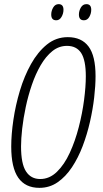

<svg xmlns="http://www.w3.org/2000/svg" viewBox="-20 -905 503 935"><path d="M171.9 9.8Q103.5 9.8 69.1 -39.3Q34.7 -88.4 34.7 -191.4Q34.7 -250 45.2 -321.3Q55.7 -392.6 76.9 -463.4Q98.1 -534.2 131.1 -593.3Q164.1 -652.3 208.5 -688.2Q252.9 -724.1 310.1 -724.1Q377 -724.1 411.1 -678.7Q445.3 -633.3 445.3 -534.2Q445.3 -488.3 438.7 -430.7Q432.1 -373 418.2 -312Q404.3 -251 382.6 -193.6Q360.8 -136.2 330.3 -90.3Q299.8 -44.4 260.5 -17.3Q221.2 9.8 171.9 9.8ZM175.8 -33.2Q221.2 -33.2 257.3 -68.4Q293.5 -103.5 319.8 -160.9Q346.2 -218.3 363.5 -285.6Q380.9 -353 389.4 -418.2Q397.9 -483.4 397.9 -533.7Q397.9 -611.3 375.5 -646.5Q353 -681.6 306.2 -681.6Q266.6 -681.6 234.9 -656Q203.1 -630.4 178.2 -587.6Q153.3 -544.9 135.3 -492.2Q117.2 -439.5 105.5 -384.3Q93.8 -329.1 88.1 -279.1Q82.5 -229 82.5 -191.9Q82.5 -107.9 106.4 -70.6Q130.4 -33.2 175.8 -33.2ZM388.7 -806.2Q364.3 -806.2 364.3 -834Q364.3 -852.1 373.8 -868.4Q383.3 -884.8 400.9 -884.8Q424.3 -884.8 424.3 -857.4Q424.3 -838.9 414.8 -822.5Q405.3 -806.2 388.7 -806.2ZM253.9 -806.2Q229.5 -806.2 229.5 -834Q229.5 -852.1 239 -868.4Q248.5 -884.8 265.6 -884.8Q289.1 -884.8 289.1 -857.4Q289.1 -838.9 279.5 -822.5Q270 -806.2 253.9 -806.2Z"/></svg>

Font: Open Sans Condensed Light
Style: Italic
Weight: 300
Width: 3
Italic angle: -12°
Designer: Monotype Design Team
Foundry: Monotype Imaging Inc.
Version: Version 3.000; ttfautohint (v1.8.4)